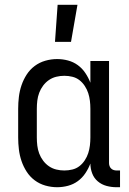

<svg xmlns="http://www.w3.org/2000/svg" viewBox="-20 -775 540 803"><path d="M210 -600 221 -755H304L277 -600ZM219 8Q194 8 169.5 1Q145 -6 125 -21Q105 -36 91.5 -57Q78 -78 70 -101.5Q62 -125 59 -150Q56 -175 56 -200V-320Q56 -345 59 -370Q62 -395 70 -418.5Q78 -442 91.5 -463Q105 -484 125 -499Q145 -514 169.5 -521Q194 -528 219 -528Q242 -528 264.5 -522Q287 -516 305.5 -502.5Q324 -489 337 -469.5Q350 -450 358 -429V-520H436V-93Q436 -87 438 -81Q440 -75 444.5 -70.5Q449 -66 455 -64Q461 -62 467 -62H482V8H467Q446 8 425.5 2.5Q405 -3 389 -16.5Q373 -30 365.5 -50Q358 -70 358 -91Q350 -70 337 -50.5Q324 -31 305.5 -17.5Q287 -4 264.5 2Q242 8 219 8ZM249 -62Q266 -62 282.5 -66Q299 -70 312 -80Q325 -90 334.5 -104.5Q344 -119 349 -134.5Q354 -150 356 -166.5Q358 -183 358 -200V-320Q358 -337 356 -353.5Q354 -370 349 -385.5Q344 -401 334.5 -415.5Q325 -430 312 -440Q299 -450 282.5 -454Q266 -458 249 -458Q232 -458 215.5 -454Q199 -450 185 -440.5Q171 -431 160.5 -417Q150 -403 144 -387Q138 -371 136 -354Q134 -337 134 -320V-200Q134 -183 136 -166Q138 -149 144 -133Q150 -117 160.5 -103Q171 -89 185 -79.5Q199 -70 215.5 -66Q232 -62 249 -62Z"/></svg>

Font: Iosevka SS18
Style: Regular
Weight: 400
Monospace: yes
Designer: Belleve Invis
Foundry: Belleve Invis
Version: Version 25.1.1; ttfautohint (v1.8.4)